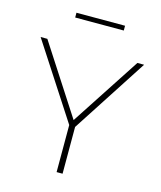

<svg xmlns="http://www.w3.org/2000/svg" viewBox="-129 -987 902 1079"><g transform="rotate(15 322.0 -447.0)"><path d="M180.2 -866.2V-894H462.9V-866.2ZM60.1 -710 320.8 -307.1 584 -710H623L338.9 -272V0H304.2V-273.9L21 -710Z"/></g></svg>

Font: Rawline ExtraLight
Style: Regular
Weight: 275
Designer: Matt McInerney, Pablo Impallari, Rodrigo Fuenzalida
Foundry: Matt McInerney, Pablo Impallari, Rodrigo Fuenzalida
Version: Version 4.020;PS 004.020;hotconv 1.0.88;makeotf.lib2.5.64775